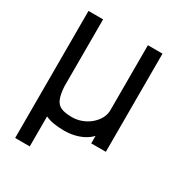

<svg xmlns="http://www.w3.org/2000/svg" viewBox="-187 -742 974 1047"><g transform="rotate(30 300.0 -218.0)"><path d="M64 182V-618H156V-195Q159 -147 170.5 -119.5Q182 -92 207 -81.5Q232 -71 275 -71Q305 -71 334 -81.5Q363 -92 386.5 -111.5Q410 -131 424 -156Q438 -181 438 -210V-618H530V0H438V-47Q419 -27 393.5 -13.5Q368 0 337.5 7Q307 14 275 14Q238 14 208.5 9Q179 4 156 -7V182Z"/></g></svg>

Font: Victor Mono SemiBold
Style: Regular
Weight: 600
Monospace: yes
Designer: Rune Bjørnerås
Version: Version 1.561;gftools[0.9.30]